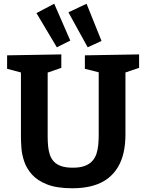

<svg xmlns="http://www.w3.org/2000/svg" viewBox="-20 -995 782 1027"><path d="M434 -699 724 -704V-632L635 -602L651 -638V-275Q651 -224 641.5 -180.5Q632 -137 611 -101.5Q590 -66 557 -40.5Q524 -15 476.5 -1.5Q429 12 367 12Q284 12 232 -8.5Q180 -29 151 -61.5Q122 -94 109.5 -131.5Q97 -169 94.5 -203.5Q92 -238 92 -262V-637L108 -603L18 -627V-699L308 -704V-632L221 -602L235 -637V-262Q235 -236 237.5 -211.5Q240 -187 247 -166.5Q254 -146 268.5 -130.5Q283 -115 307.5 -106.5Q332 -98 369 -98Q407 -98 432 -107Q457 -116 472.5 -132.5Q488 -149 495.5 -171Q503 -193 505.5 -219.5Q508 -246 508 -275V-638L521 -605L434 -627ZM284 -742 175 -925 270 -975 356 -778ZM449 -742 346 -929 443 -975 523 -776Z"/></svg>

Font: Bitter Thin
Style: Bold
Weight: 700
Version: Version 3.021